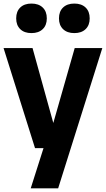

<svg xmlns="http://www.w3.org/2000/svg" viewBox="-20 -810 580 1050"><path d="M388.5 -547H539.5L298 220H148L218 0H171.5L-0.5 -547H158L271.5 -137.5ZM68.5 -709.5Q68.5 -747.5 90.8 -769Q113 -790.5 152 -790.5Q191 -790.5 213.5 -769Q236 -747.5 236 -709.5Q236 -672 213.5 -650.5Q191 -629 152 -629Q113 -629 90.8 -650.5Q68.5 -672 68.5 -709.5ZM302.5 -709.5Q302.5 -747.5 325 -769Q347.5 -790.5 386.5 -790.5Q425.5 -790.5 448 -769Q470.5 -747.5 470.5 -709.5Q470.5 -672 448 -650.5Q425.5 -629 386.5 -629Q347.5 -629 325 -650.5Q302.5 -672 302.5 -709.5Z"/></svg>

Font: Encode Sans Semi Condensed
Style: Bold
Weight: 700
Width: 4
Designer: Multiple Designers
Foundry: Impallari Type
Version: Version 2.000